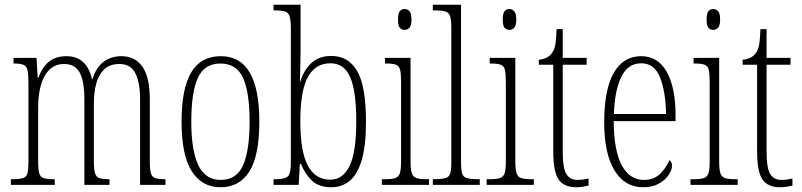

<svg xmlns="http://www.w3.org/2000/svg" viewBox="-20 -780 3382 810"><path d="M26 0V-24H36Q64 -24 78 -29Q92 -34 96 -50Q100 -66 100 -101V-431Q100 -467 96 -484Q92 -501 79 -506.5Q66 -512 39 -512H37V-536H134L139 -452H142Q159 -499 188 -521Q217 -543 260 -543Q346 -543 368 -446H370Q386 -497 418 -520Q450 -543 492 -543Q550 -543 581 -498.5Q612 -454 612 -361V-96Q612 -63 617 -48Q622 -33 635.5 -28.5Q649 -24 676 -24H678V0H571V-360Q571 -432 551 -471Q531 -510 484 -510Q443 -510 419.5 -487.5Q396 -465 386 -427.5Q376 -390 376 -345V-100Q376 -65 381 -49Q386 -33 399.5 -28.5Q413 -24 439 -24H442V0H336V-360Q336 -438 316 -474Q296 -510 251 -510Q212 -510 187.5 -485Q163 -460 152 -419Q141 -378 141 -330V-100Q141 -65 145.5 -49Q150 -33 164.5 -28.5Q179 -24 209 -24H211V0Z M910 10Q832 10 789 -57.5Q746 -125 746 -267Q746 -406 786.5 -474.5Q827 -543 912 -543Q1074 -543 1074 -267Q1074 -123 1032 -56.5Q990 10 910 10ZM911 -21Q979 -21 1006 -84Q1033 -147 1033 -267Q1033 -390 1005.5 -451Q978 -512 910 -512Q842 -512 814.5 -451Q787 -390 787 -267Q787 -146 816.5 -83.5Q846 -21 911 -21Z M1378 10Q1326 10 1296.5 -17.5Q1267 -45 1250 -88H1245L1240 0H1134V-24H1143Q1182 -24 1194.5 -36Q1207 -48 1207 -93V-659Q1207 -694 1202 -710.5Q1197 -727 1183 -731.5Q1169 -736 1142 -736H1134V-760H1248V-564Q1248 -538 1247 -501.5Q1246 -465 1245 -434H1246Q1261 -483 1293 -513.5Q1325 -544 1378 -544Q1450 -544 1487 -480Q1524 -416 1524 -267Q1524 -164 1505.5 -103Q1487 -42 1454 -16Q1421 10 1378 10ZM1374 -22Q1426 -22 1454.5 -79.5Q1483 -137 1483 -269Q1483 -395 1457.5 -454Q1432 -513 1374 -513Q1310 -513 1278.5 -454.5Q1247 -396 1247 -268Q1247 -141 1278.5 -81.5Q1310 -22 1374 -22Z M1687 -654Q1674 -654 1666.5 -663Q1659 -672 1659 -698Q1659 -723 1666.5 -732.5Q1674 -742 1687 -742Q1699 -742 1707.5 -732.5Q1716 -723 1716 -698Q1716 -672 1707.5 -663Q1699 -654 1687 -654ZM1591 0V-24H1606Q1634 -24 1648 -29Q1662 -34 1667 -49.5Q1672 -65 1672 -99V-434Q1672 -469 1668 -485.5Q1664 -502 1650.5 -507Q1637 -512 1611 -512H1604V-536H1712V-100Q1712 -66 1717 -50Q1722 -34 1736 -29Q1750 -24 1777 -24H1790V0Z M1806 0V-24H1810Q1843 -24 1859 -28.5Q1875 -33 1879.5 -48.5Q1884 -64 1884 -98V-660Q1884 -695 1879 -711Q1874 -727 1859.5 -731.5Q1845 -736 1818 -736H1806V-760H1925V-98Q1925 -64 1929.5 -48.5Q1934 -33 1950 -28.5Q1966 -24 1999 -24H2004V0Z M2129 -654Q2116 -654 2108.5 -663Q2101 -672 2101 -698Q2101 -723 2108.5 -732.5Q2116 -742 2129 -742Q2141 -742 2149.5 -732.5Q2158 -723 2158 -698Q2158 -672 2149.5 -663Q2141 -654 2129 -654ZM2033 0V-24H2048Q2076 -24 2090 -29Q2104 -34 2109 -49.5Q2114 -65 2114 -99V-434Q2114 -469 2110 -485.5Q2106 -502 2092.5 -507Q2079 -512 2053 -512H2046V-536H2154V-100Q2154 -66 2159 -50Q2164 -34 2178 -29Q2192 -24 2219 -24H2232V0Z M2411 10Q2359 10 2336.5 -23Q2314 -56 2314 -142V-507H2253V-528Q2291 -532 2307 -554Q2320 -571 2323.5 -596Q2327 -621 2328 -657H2354V-536H2455V-507H2354V-141Q2354 -70 2369.5 -45.5Q2385 -21 2416 -21Q2429 -21 2439.5 -22.5Q2450 -24 2463 -27V3Q2451 6 2437.5 8Q2424 10 2411 10Z M2693 10Q2616 10 2572.5 -61Q2529 -132 2529 -262Q2529 -403 2569.5 -473Q2610 -543 2685 -543Q2756 -543 2793 -476.5Q2830 -410 2830 -294V-269H2569Q2570 -143 2603.5 -82Q2637 -21 2696 -21Q2739 -21 2765 -47Q2791 -73 2804 -104Q2808 -102 2811.5 -96.5Q2815 -91 2815 -80Q2815 -63 2801 -42Q2787 -21 2760 -5.5Q2733 10 2693 10ZM2790 -299Q2788 -394 2764.5 -453.5Q2741 -513 2685 -513Q2629 -513 2601 -455.5Q2573 -398 2570 -299Z M2989 -654Q2976 -654 2968.5 -663Q2961 -672 2961 -698Q2961 -723 2968.5 -732.5Q2976 -742 2989 -742Q3001 -742 3009.5 -732.5Q3018 -723 3018 -698Q3018 -672 3009.5 -663Q3001 -654 2989 -654ZM2893 0V-24H2908Q2936 -24 2950 -29Q2964 -34 2969 -49.5Q2974 -65 2974 -99V-434Q2974 -469 2970 -485.5Q2966 -502 2952.5 -507Q2939 -512 2913 -512H2906V-536H3014V-100Q3014 -66 3019 -50Q3024 -34 3038 -29Q3052 -24 3079 -24H3092V0Z M3271 10Q3219 10 3196.5 -23Q3174 -56 3174 -142V-507H3113V-528Q3151 -532 3167 -554Q3180 -571 3183.5 -596Q3187 -621 3188 -657H3214V-536H3315V-507H3214V-141Q3214 -70 3229.5 -45.5Q3245 -21 3276 -21Q3289 -21 3299.5 -22.5Q3310 -24 3323 -27V3Q3311 6 3297.5 8Q3284 10 3271 10Z"/></svg>

Font: Noto Serif Myanmar ExtraCondensed ExtraLight
Style: Regular
Weight: 200
Width: 2
Designer: Ben Mitchell and the Monotype Design Team
Foundry: Monotype Imaging Inc.
Version: Version 2.106; ttfautohint (v1.8.4.7-5d5b)